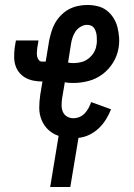

<svg xmlns="http://www.w3.org/2000/svg" viewBox="-20 -548 540 773"><path d="M182 205 216 -1Q192 -9 174.5 -25.5Q157 -42 147.5 -65Q138 -88 138 -113.5Q138 -139 142 -166L151 -220H149Q131 -220 114 -223.5Q97 -227 82.5 -235Q68 -243 57.5 -256Q47 -269 42 -285Q37 -301 37 -319Q37 -337 39 -355L44 -385H135L130 -355Q129 -346 128.5 -337.5Q128 -329 129.5 -321Q131 -313 136 -306.5Q141 -300 149 -300H164L178 -385Q182 -404 187.5 -422Q193 -440 202.5 -456.5Q212 -473 226.5 -487.5Q241 -502 258 -511Q275 -520 294 -524Q313 -528 331 -528Q353 -528 373.5 -523Q394 -518 410 -505.5Q426 -493 437 -475.5Q448 -458 453 -438Q458 -418 459.5 -396.5Q461 -375 457 -353Q452 -323 435 -295.5Q418 -268 392.5 -249Q367 -230 336.5 -222Q306 -214 277 -214Q268 -214 258.5 -214.5Q249 -215 241 -217L230 -152Q228 -138 228 -124Q228 -110 233 -98Q238 -86 249.5 -79Q261 -72 275 -72Q288 -72 300 -77Q312 -82 321 -91.5Q330 -101 336.5 -113Q343 -125 347 -137L427 -108Q419 -87 406.5 -67Q394 -47 377 -31Q360 -15 339 -5Q318 5 296 7L263 205ZM277 -294Q292 -294 307.5 -298Q323 -302 336 -312Q349 -322 357.5 -336Q366 -350 368 -365Q370 -374 370 -383Q370 -392 369.5 -401Q369 -410 366.5 -418.5Q364 -427 359.5 -434Q355 -441 347.5 -444.5Q340 -448 330 -448Q318 -448 305 -440.5Q292 -433 284.5 -422Q277 -411 272.5 -398Q268 -385 266 -372L254 -296Q260 -295 265.5 -294.5Q271 -294 277 -294Z"/></svg>

Font: Iosevka Curly Medium
Style: Italic
Weight: 500
Italic angle: -9°
Monospace: yes
Designer: Belleve Invis
Foundry: Belleve Invis
Version: Version 22.1.2; ttfautohint (v1.8.4)